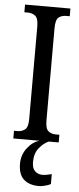

<svg xmlns="http://www.w3.org/2000/svg" viewBox="-63 -747 422 1020"><g transform="rotate(5 148.5 -237.0)"><path d="M28 0V-41H47Q70 -41 86.5 -54Q103 -67 103 -110V-602Q103 -647 86.5 -660Q70 -673 47 -673H28V-714H270V-673H251Q226 -673 210.5 -660Q195 -647 195 -602V-111Q195 -68 210.5 -54.5Q226 -41 251 -41H270V0ZM185 240Q133 240 104 213.5Q75 187 75 130Q75 83 103 46.5Q131 10 168 0H217Q192 10 167.5 39Q143 68 143 115Q143 149 159 164Q175 179 198 179Q218 179 248 171V224Q235 231 216.5 235.5Q198 240 185 240Z"/></g></svg>

Font: Noto Serif Myanmar ExtraCondensed
Style: Regular
Weight: 400
Width: 2
Designer: Ben Mitchell and the Monotype Design Team
Foundry: Monotype Imaging Inc.
Version: Version 2.106; ttfautohint (v1.8.4.7-5d5b)